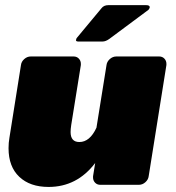

<svg xmlns="http://www.w3.org/2000/svg" viewBox="-20 -720 686 748"><path d="M284.2 -558.3Q275.8 -558.3 275.8 -564.2Q276.7 -565 276.7 -565.8Q276.7 -570 280.8 -574.2L375 -687.5Q384.2 -700 402.5 -700H548.3Q563.3 -700 563.3 -692.5V-690.8Q561.7 -685 558.3 -681.7L405.8 -568.3Q391.7 -558.3 380 -558.3ZM628.3 -471.7V-466.7L559.2 -33.3Q557.5 -20 546.2 -10Q535 0 520.8 0H370.8Q358.3 0 350.4 -8.3Q342.5 -16.7 342.5 -28.3V-33.3L350.8 -85Q280 8.3 169.2 8.3Q96.7 8.3 55 -31.3Q13.3 -70.8 13.3 -142.5Q13.3 -164.2 16.7 -183.3L61.7 -466.7Q63.3 -480 74.6 -490Q85.8 -500 100 -500H266.7Q279.2 -500 287.1 -491.7Q295 -483.3 295 -471.7V-466.7L257.5 -233.3Q255 -216.7 255 -205.8Q255 -166.7 289.2 -166.7Q330 -166.7 355.8 -222.5L395 -466.7Q396.7 -480 407.9 -490Q419.2 -500 433.3 -500H600Q612.5 -500 620.4 -491.7Q628.3 -483.3 628.3 -471.7Z"/></svg>

Font: BoonTook Mon
Style: Italic
Weight: 400
Italic angle: -9°
Designer: Sungsit Sawaiwan
Foundry: FontUni
Version: Version 3.0